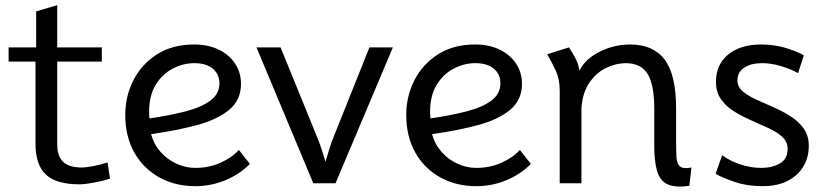

<svg xmlns="http://www.w3.org/2000/svg" viewBox="-20 -692 3116 725"><path d="M280 4Q193 4 153.5 -32.5Q114 -69 114 -150V-459.5H12.5V-513H116.5V-649L196 -672.5V-513H364.5V-459.5H196V-149Q196 -102 218.5 -80.8Q241 -59.5 289.5 -59.5Q301 -59.5 319.2 -62.5Q337.5 -65.5 356 -70Q374.5 -74.5 386 -79L395.5 -17.5Q372 -9.5 336.8 -2.8Q301.5 4 280 4Z M717.5 11Q641.5 11 581.8 -22Q522 -55 487.5 -115.5Q453 -176 453 -258Q453 -328.5 483.8 -389Q514.5 -449.5 572.8 -486.8Q631 -524 713 -524Q767 -524 806.8 -504.2Q846.5 -484.5 868.2 -451Q890 -417.5 890 -375.5Q890 -314.5 845.5 -277.5Q801 -240.5 724.2 -219.8Q647.5 -199 550.5 -185.5Q560.5 -147.5 586 -118.8Q611.5 -90 646 -74Q680.5 -58 717.5 -58Q769.5 -58 813.2 -77.8Q857 -97.5 882 -126L923.5 -73Q886 -34.5 831.8 -11.8Q777.5 11 717.5 11ZM544.5 -245Q621.5 -256 681 -271.5Q740.5 -287 774.5 -312.2Q808.5 -337.5 808.5 -377.5Q808.5 -411.5 783.8 -432.5Q759 -453.5 713.5 -453.5Q672 -453.5 632.8 -433.2Q593.5 -413 568.2 -372.2Q543 -331.5 543 -269.5Q543 -257 544.5 -245Z M1163 0 948.5 -513H1039.5L1180 -168Q1187 -151 1195 -126.5Q1203 -102 1209 -81.5Q1220.5 -119.5 1226.5 -138.8Q1232.5 -158 1237 -168L1375 -513H1463.5L1247 0Z M1778.5 11Q1702.5 11 1642.8 -22Q1583 -55 1548.5 -115.5Q1514 -176 1514 -258Q1514 -328.5 1544.8 -389Q1575.5 -449.5 1633.8 -486.8Q1692 -524 1774 -524Q1828 -524 1867.8 -504.2Q1907.5 -484.5 1929.2 -451Q1951 -417.5 1951 -375.5Q1951 -314.5 1906.5 -277.5Q1862 -240.5 1785.2 -219.8Q1708.5 -199 1611.5 -185.5Q1621.5 -147.5 1647 -118.8Q1672.5 -90 1707 -74Q1741.5 -58 1778.5 -58Q1830.5 -58 1874.2 -77.8Q1918 -97.5 1943 -126L1984.5 -73Q1947 -34.5 1892.8 -11.8Q1838.5 11 1778.5 11ZM1605.5 -245Q1682.5 -256 1742 -271.5Q1801.5 -287 1835.5 -312.2Q1869.5 -337.5 1869.5 -377.5Q1869.5 -411.5 1844.8 -432.5Q1820 -453.5 1774.5 -453.5Q1733 -453.5 1693.8 -433.2Q1654.5 -413 1629.2 -372.2Q1604 -331.5 1604 -269.5Q1604 -257 1605.5 -245Z M2583 9.5Q2528.5 17.5 2500 3.5Q2471.5 -10.5 2461 -46.8Q2450.5 -83 2450.5 -142V-281Q2450.5 -372 2425.5 -412.8Q2400.5 -453.5 2342.5 -453.5Q2306.5 -453.5 2269.2 -435.8Q2232 -418 2205.8 -380.2Q2179.5 -342.5 2175.5 -282.5V0H2093.5V-349.5Q2093.5 -393 2078.5 -425.5Q2063.5 -458 2046 -487L2128.5 -513Q2142 -492.5 2153.2 -471.2Q2164.5 -450 2168 -425.5Q2190.5 -470 2244.8 -497Q2299 -524 2360 -524Q2447 -524 2490 -466.8Q2533 -409.5 2533 -282.5V-160Q2533 -122 2534.5 -97.5Q2536 -73 2548 -63.2Q2560 -53.5 2591 -59.5Z M2860 11Q2802 11 2756 -4.5Q2710 -20 2682 -35.5L2707 -106Q2736 -84 2776.2 -71Q2816.5 -58 2854 -58Q2895.5 -58 2924.8 -74.8Q2954 -91.5 2954 -130Q2954 -156.5 2934.2 -174.8Q2914.5 -193 2883.5 -207.5Q2852.5 -222 2817.8 -237Q2783 -252 2752 -271.2Q2721 -290.5 2702 -318Q2683 -345.5 2683.5 -385.5Q2684.5 -449.5 2730.5 -486.8Q2776.5 -524 2853.5 -524Q2902.5 -524 2943.2 -512Q2984 -500 3015.5 -483.5L2993.5 -416Q2962 -433 2926.2 -443.2Q2890.5 -453.5 2858.5 -453.5Q2815 -453.5 2789.8 -436.2Q2764.5 -419 2764.5 -388Q2764.5 -364.5 2784.2 -347.5Q2804 -330.5 2835 -316.2Q2866 -302 2900.8 -287Q2935.5 -272 2966.2 -252.2Q2997 -232.5 3016 -205Q3035 -177.5 3034 -137.5Q3032.5 -71.5 2985.8 -30.2Q2939 11 2860 11Z"/></svg>

Font: Mooli
Style: Regular
Weight: 400
Designer: Vernon Adams
Foundry: Vernon Adams
Version: Version 1.000; ttfautohint (v1.8.4.7-5d5b);gftools[0.9.33]